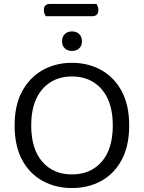

<svg xmlns="http://www.w3.org/2000/svg" viewBox="-20 -939 729 972"><path d="M448 -857H212Q208 -863 205 -871Q202 -879 202 -888Q202 -905 210.5 -912Q219 -919 232 -919H469Q472 -914 475 -905.5Q478 -897 478 -889Q478 -873 470 -865Q462 -857 448 -857ZM634 -304Q634 -200 596 -129.5Q558 -59 492.5 -23Q427 13 344 13Q262 13 196 -23Q130 -59 92 -129.5Q54 -200 54 -304Q54 -408 93 -478.5Q132 -549 197.5 -585Q263 -621 344 -621Q426 -621 491.5 -585Q557 -549 595.5 -478.5Q634 -408 634 -304ZM551 -304Q551 -423 494.5 -487.5Q438 -552 344 -552Q251 -552 194.5 -487.5Q138 -423 138 -304Q138 -185 194 -120.5Q250 -56 344 -56Q439 -56 495 -120.5Q551 -185 551 -304ZM395 -730Q395 -708 381 -694.5Q367 -681 344 -681Q322 -681 308 -694.5Q294 -708 294 -730Q294 -753 308 -766.5Q322 -780 344 -780Q367 -780 381 -766.5Q395 -753 395 -730Z"/></svg>

Font: Baloo Bhaina 2
Style: Regular
Weight: 400
Designer: Yesha Goshar, Manish Minz, Shuchita Grover and Ek Type
Foundry: Ek Type
Version: Version 1.700